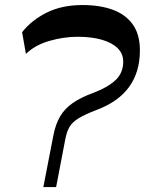

<svg xmlns="http://www.w3.org/2000/svg" viewBox="-20 -761 589 781"><path d="M156.3 0 197.1 -210.2Q205.7 -254.9 224 -286.6Q242.2 -318.3 275.6 -341.7Q309.1 -365.2 362 -384.2Q418.5 -405.8 449.8 -435Q481.2 -464.2 481.2 -510.2Q481.2 -542.5 458.6 -564.9Q436.1 -587.3 394.4 -599.3Q352.8 -611.4 295.7 -611.4Q239.3 -611.4 181.1 -594.7Q122.9 -578 85.4 -541.8L69.9 -630.1Q108.8 -679.2 170.3 -709.8Q231.8 -740.5 315.8 -740.5Q386.8 -740.5 439.1 -721.2Q491.4 -701.9 520.3 -661.3Q549.1 -620.6 549.1 -556Q549.1 -467.9 505.2 -407.4Q461.3 -346.9 372.8 -313.7Q326.1 -295.9 300.7 -280.5Q275.3 -265.1 263.6 -246.1Q251.9 -227 245.9 -196.2L208.3 0Z"/></svg>

Font: Savate ExtraLight
Style: Italic
Weight: 200
Italic angle: -11°
Designer: Max Esnée
Foundry: Plomb Type
Version: Version 2.000